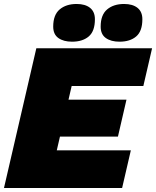

<svg xmlns="http://www.w3.org/2000/svg" viewBox="-28 -947 786 967"><path d="M-8 0 155 -704H738L694 -514H333L317 -445H609L566 -259H274L258 -190H631L587 0ZM574 -737Q531 -737 505 -755.5Q479 -774 479 -813Q479 -872 511.5 -899.5Q544 -927 597 -927Q640 -927 664.5 -907.5Q689 -888 689 -850Q689 -790 658 -763.5Q627 -737 574 -737ZM335 -737Q292 -737 266 -755.5Q240 -774 240 -813Q240 -872 272.5 -899.5Q305 -927 358 -927Q401 -927 425.5 -907.5Q450 -888 450 -850Q450 -790 419 -763.5Q388 -737 335 -737Z"/></svg>

Font: Prodigy Sans Black
Style: Italic
Weight: 900
Italic angle: -13°
Designer: Wei Huang
Foundry: Wei Huang
Version: Version 1.003; ttfautohint (v1.8.3)